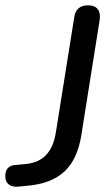

<svg xmlns="http://www.w3.org/2000/svg" viewBox="-66 -697 420 724"><path d="M1 7 31 4C163 -6 222 -70 241 -189L310 -623C315 -657 299 -677 267 -677C236 -677 218 -662 214 -632L145 -200C133 -121 94 -83 26 -78L-6 -75C-33 -74 -46 -59 -46 -33C-47 -7 -29 9 1 7Z"/></svg>

Font: SN Pro Medium
Style: Italic
Weight: 400
Italic angle: -9°
Designer: Tobias Whetton
Foundry: Supernotes
Version: Version 1.001;Glyphs 3.2 (3249)